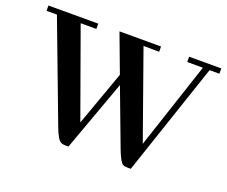

<svg xmlns="http://www.w3.org/2000/svg" viewBox="-108 -741 1061 898"><g transform="rotate(20 422.0 -292.0)"><path d="M615.2 0 803.7 -559.6H852.5V-585.9H692.4V-559.6H770.5L627.9 -128.9L474.6 -560.5L552.7 -559.6V-585.9H345.7L417 -395.5L319.3 -123L162.1 -559.6H240.2V-585.9H-7.8V-559.6H43.9L228.5 -70.3Q250 -11.7 267.6 -2.9Q276.4 2 290 2H305.7L433.6 -350.6L539.1 -70.3Q560.5 -13.7 575.2 -4.9Q583 0 598.6 0Z"/></g></svg>

Font: Abhaya Libre
Style: Bold
Weight: 700
Designer: Pushpananda Ekanayake, Sol Matas, Pathum Egodawatta
Foundry: Mooniak
Version: Version 1.050 ; ttfautohint (v1.6)